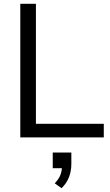

<svg xmlns="http://www.w3.org/2000/svg" viewBox="-20 -725 583 1013"><path d="M87.1 0V-705H169.5V-71.9H527.6V0ZM304.7 267.9 268.9 242.3Q291.4 218.2 299.1 196.9Q306.9 175.6 306.9 151.5L327.5 162.3H258.3V79.9H356.4V140Q356.4 177.3 344 209.7Q331.5 242 304.7 267.9Z"/></svg>

Font: Nunito Sans 12pt ExtraLight
Style: Regular
Weight: 200
Designer: Vernon Adams
Foundry: Vernon Adams
Version: Version 3.101;gftools[0.9.27]